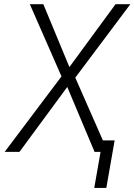

<svg xmlns="http://www.w3.org/2000/svg" viewBox="-20 -731 647 924"><path d="M314 -408.2 536.1 -710.9H607.4L342.3 -357.4L499.5 0H435.1L303.7 -312.5L73.7 0H2.4L275.9 -363.3L123.5 -710.9H188.5ZM491.7 173.3H433.6L473.6 -55.2H531.7Z"/></svg>

Font: Roboto Mono Light
Style: Italic
Weight: 300
Designer: Google
Version: Version 2.000985; 2015; ttfautohint (v1.3)